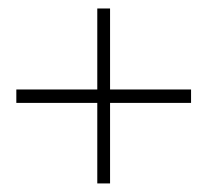

<svg xmlns="http://www.w3.org/2000/svg" viewBox="-20 -430 487 448"><path d="M236.8 -189.9V-2H207V-189.9H18.1V-221.2H207V-410.2H236.8V-221.2H425.8V-189.9Z"/></svg>

Font: Scheherazade Urdu
Style: Regular
Weight: 400
Designer: SIL International
Foundry: SIL International
Version: Version 1.005 (build 117/117)